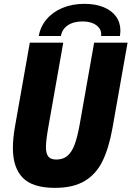

<svg xmlns="http://www.w3.org/2000/svg" viewBox="-20 -942 668 976"><path d="M45.5 -189.5Q45.5 -240 57 -303.5L131.5 -725H301.5L226.5 -300.5Q213.5 -227.5 213.5 -194.5Q213.5 -161 225.8 -146Q238 -131 266.5 -131Q301 -131 323.2 -150.2Q345.5 -169.5 359.8 -208.2Q374 -247 385.5 -311.5L458.5 -725H628.5L552 -292.5Q533.5 -189 501 -122.8Q468.5 -56.5 410.2 -21.8Q352 13 259.5 13Q145.5 13 95.5 -38.5Q45.5 -90 45.5 -189.5ZM409.5 -922.5Q464.5 -922.5 506 -905.8Q547.5 -889 569.8 -858.2Q592 -827.5 592 -786.5Q592 -775 589.5 -759H494Q494.5 -762 494.5 -767Q494.5 -796 468.8 -814.5Q443 -833 400 -833Q353.5 -833 324.8 -813.5Q296 -794 289.5 -759H177Q185.5 -807 216.8 -844Q248 -881 297.8 -901.8Q347.5 -922.5 409.5 -922.5Z"/></svg>

Font: JuliaMono Black
Style: Italic
Weight: 900
Italic angle: -9°
Monospace: yes
Designer: cormullion
Foundry: corm
Version: Version 0.057; ttfautohint (v1.8.4)